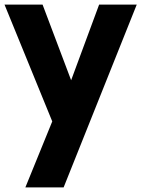

<svg xmlns="http://www.w3.org/2000/svg" viewBox="-26 -520 619 840"><path d="M407.7 -500H572.3L252.4 299.8H85L202.6 11.2L-6.3 -500H160.2L285.2 -168.9Z"/></svg>

Font: Now
Style: Bold
Weight: 700
Designer: Alfredo Marco Pradil
Foundry: Alfredo Marco Pradil
Version: Version 1.002;PS 001.002;hotconv 1.0.88;makeotf.lib2.5.64775